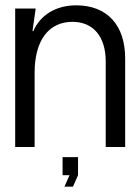

<svg xmlns="http://www.w3.org/2000/svg" viewBox="-20 -552 526 721"><path d="M110 0V-279C110 -399 162 -470 252 -470C330 -470 377 -415 377 -321V0H450V-333C450 -458 382 -532 266 -532C191 -532 131 -496 105 -435H102L114 -520H37V0ZM215 106H241L222 149H254L273 106V38H215Z"/></svg>

Font: Non Bureau Light
Style: Regular
Weight: 300
Designer: Jona Saucedo
Foundry: Non Foundry
Version: Version 1.000;FEAKit 1.0